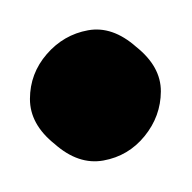

<svg xmlns="http://www.w3.org/2000/svg" viewBox="-27 -466 167 167"><g transform="rotate(-5 56.0 -383.0)"><path d="M95 -422Q76 -442 54.5 -440Q33 -438 17 -422.5Q1 -407 -1 -385Q-3 -363 17 -344Q36 -324 58 -326Q80 -328 95.5 -344Q111 -360 113 -381.5Q115 -403 95 -422Z"/></g></svg>

Font: Balsamiq Sans
Style: Regular
Weight: 400
Designer: Michael Angeles
Foundry: Balsamiq SRL
Version: Version 1.020; ttfautohint (v1.8.4.7-5d5b);gftools[0.9.26]